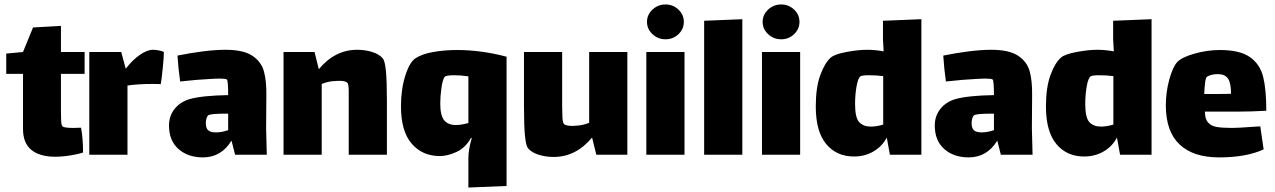

<svg xmlns="http://www.w3.org/2000/svg" viewBox="-20 -693 5711 860"><path d="M253 -189Q253 -171 254 -151.5Q255 -132 260 -127Q267 -120 309 -120L343 -121Q352 -73 352 -10Q333 -3 296.5 3Q260 9 227 9Q158 9 120.5 -21.5Q83 -52 83 -116V-362H8V-453L83 -460L128 -570L253 -577V-460H359V-362H253Z M714 -460Q714 -438 709 -387.5Q704 -337 700 -316Q690 -317 663 -317Q600 -317 551 -310V0H380V-460H523L543 -386H544Q573 -424 606 -447Q639 -470 665 -470Q678 -470 692.5 -467Q707 -464 714 -460Z M1033 0 1017 -63Q971 12 889 12Q822 12 779.5 -25.5Q737 -63 737 -131Q737 -173 761.5 -204.5Q786 -236 829 -249Q885 -265 1002 -267Q1002 -333 996 -337Q991 -341 964 -341Q947 -341 917 -339Q869 -337 787 -328Q779 -382 775 -444Q828 -455 886 -462.5Q944 -470 990 -470Q1070 -470 1110 -443.5Q1150 -417 1162 -374Q1174 -331 1173 -265L1172 -118L1175 0ZM1002 -110V-184H994Q920 -184 912 -176Q907 -171 904.5 -161Q902 -151 902 -142Q902 -118 913 -109Q924 -100 947 -100Q973 -100 1002 -110Z M1713 -242V0H1542V-240V-281Q1542 -313 1537 -321Q1529 -331 1500 -331Q1486 -331 1479 -330Q1451 -329 1421 -317V0H1250V-460H1389L1408 -383Q1480 -470 1580 -470Q1616 -470 1647.5 -460Q1679 -450 1695 -431Q1704 -420 1708.5 -376Q1713 -332 1713 -242Z M2249 -439V140L2078 147V15Q2078 -23 2093 -74L2090 -76Q2065 -31 2025 -12.5Q1985 6 1950 6Q1872 6 1824 -49.5Q1776 -105 1776 -217Q1776 -292 1795 -353Q1814 -414 1841 -432Q1870 -451 1920 -460Q1970 -469 2028 -469Q2135 -469 2249 -439ZM2078 -142V-351Q2066 -353 2042 -355Q2033 -356 2015 -356Q1976 -356 1971 -348Q1962 -334 1957 -297Q1952 -262 1952 -229Q1952 -177 1969 -155Q1986 -133 2022 -133Q2046 -133 2078 -142Z M2790 -460V0H2651L2632 -77Q2560 10 2460 10Q2424 10 2392.5 0Q2361 -10 2345 -29Q2336 -40 2331.5 -84Q2327 -128 2327 -218V-460H2498V-220Q2498 -200 2499 -173Q2500 -146 2505 -139Q2512 -129 2545 -129L2561 -130Q2589 -131 2619 -143V-460Z M2878 -595Q2878 -627 2902.5 -650Q2927 -673 2961 -673Q2995 -673 3019 -650Q3043 -627 3043 -595Q3043 -563 3019 -540Q2995 -517 2961 -517Q2927 -517 2902.5 -540Q2878 -563 2878 -595ZM2875 -460H3046V0H2875Z M3134 -600 3305 -607V0H3134Z M3396 -595Q3396 -627 3420.5 -650Q3445 -673 3479 -673Q3513 -673 3537 -650Q3561 -627 3561 -595Q3561 -563 3537 -540Q3513 -517 3479 -517Q3445 -517 3420.5 -540Q3396 -563 3396 -595ZM3393 -460H3564V0H3393Z M4107 -607V0H3966L3952 -77Q3932 -38 3893 -15Q3854 8 3805 8Q3727 8 3680.5 -48Q3634 -104 3634 -216Q3634 -301 3654 -356Q3674 -411 3701 -435Q3718 -450 3770.5 -460Q3823 -470 3864 -470Q3900 -470 3938 -463Q3935 -511 3935 -516V-600ZM3936 -135V-352Q3907 -356 3872 -356Q3842 -356 3834 -351Q3823 -343 3816.5 -305.5Q3810 -268 3810 -227Q3810 -166 3828.5 -146Q3847 -126 3880 -126Q3907 -126 3936 -135Z M4463 0 4447 -63Q4401 12 4319 12Q4252 12 4209.5 -25.5Q4167 -63 4167 -131Q4167 -173 4191.5 -204.5Q4216 -236 4259 -249Q4315 -265 4432 -267Q4432 -333 4426 -337Q4421 -341 4394 -341Q4377 -341 4347 -339Q4299 -337 4217 -328Q4209 -382 4205 -444Q4258 -455 4316 -462.5Q4374 -470 4420 -470Q4500 -470 4540 -443.5Q4580 -417 4592 -374Q4604 -331 4603 -265L4602 -118L4605 0ZM4432 -110V-184H4424Q4350 -184 4342 -176Q4337 -171 4334.5 -161Q4332 -151 4332 -142Q4332 -118 4343 -109Q4354 -100 4377 -100Q4403 -100 4432 -110Z M5138 -607V0H4997L4983 -77Q4963 -38 4924 -15Q4885 8 4836 8Q4758 8 4711.5 -48Q4665 -104 4665 -216Q4665 -301 4685 -356Q4705 -411 4732 -435Q4749 -450 4801.5 -460Q4854 -470 4895 -470Q4931 -470 4969 -463Q4966 -511 4966 -516V-600ZM4967 -135V-352Q4938 -356 4903 -356Q4873 -356 4865 -351Q4854 -343 4847.5 -305.5Q4841 -268 4841 -227Q4841 -166 4859.5 -146Q4878 -126 4911 -126Q4938 -126 4967 -135Z M5592 -125Q5601 -125 5625 -127L5640 -24Q5563 12 5440 12Q5325 12 5263.5 -46Q5202 -104 5202 -221Q5202 -281 5217.5 -337Q5233 -393 5253 -415Q5274 -437 5331 -453Q5388 -469 5444 -469Q5534 -469 5579 -437Q5624 -405 5638 -348.5Q5652 -292 5652 -197Q5584 -193 5519 -193H5377Q5377 -161 5390.5 -145Q5404 -129 5429 -124.5Q5454 -120 5499 -120Q5524 -120 5592 -125ZM5374 -272H5426Q5473 -272 5494 -273Q5494 -321 5480.5 -341Q5467 -361 5434 -361Q5407 -361 5387 -350Q5381 -347 5378 -324Q5375 -301 5374 -272Z"/></svg>

Font: Lalezar
Style: Regular
Weight: 400
Designer: Borna Izadpanah
Foundry: Borna Izadpanah
Version: Version 1.003